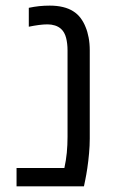

<svg xmlns="http://www.w3.org/2000/svg" viewBox="-20 -660 406 680"><path d="M38.6 0V-64.9H208Q213.9 -91.8 216.6 -119.1Q219.2 -146.5 219.2 -175.3V-481.4Q219.2 -505.9 214.1 -525.9Q209 -545.9 196.3 -557.6Q187 -565.9 174.6 -569.8Q162.1 -573.7 148.4 -573.7Q134.3 -573.7 117.7 -571.5Q101.1 -569.3 82 -565.4V-632.3Q100.1 -636.2 118.4 -638.2Q136.7 -640.1 156.2 -640.1Q182.1 -640.1 203.1 -635Q224.1 -629.9 239.3 -620.1Q254.4 -610.8 265.4 -596.2Q276.4 -581.5 283.2 -564Q290 -547.9 293.9 -527.1Q297.9 -506.3 297.9 -481.4V-168.9Q297.9 -144 295.4 -116.7Q293 -89.4 289.3 -64.7Q285.6 -40 282.2 -23.9L277.3 0Z"/></svg>

Font: Open Sans SemiCondensed
Style: Regular
Weight: 400
Width: 4
Designer: Monotype Design Team
Foundry: Monotype Imaging Inc.
Version: Version 3.000